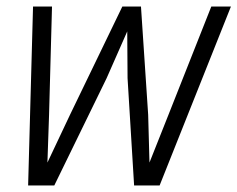

<svg xmlns="http://www.w3.org/2000/svg" viewBox="-20 -567 726 587"><path d="M66 0 81 -547H139L130 -216L125 -70L194 -216L354 -547H411L433 -216L437 -70L495 -216L626 -547H686L468 0H390L370 -328L369 -471L306 -328L146 0Z"/></svg>

Font: Azeret Mono Thin ExtraLight
Style: Italic
Weight: 250
Italic angle: -12°
Version: Version 1.002